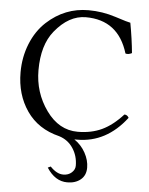

<svg xmlns="http://www.w3.org/2000/svg" viewBox="-59 -706 765 987"><g transform="rotate(5 323.0 -212.5)"><path d="M219.2 166 233.9 159.2Q268.1 195.3 301.8 194.8Q327.6 194.8 344.7 179.4Q361.8 164.1 361.8 144Q361.8 93.3 335.4 53.7Q309.1 14.2 263.2 0Q153.3 -26.9 95.2 -111.1Q37.1 -195.3 37.1 -310.1Q37.1 -388.2 64.9 -457.5Q92.8 -526.9 143.1 -573.2Q235.8 -658.2 357.9 -658.2Q429.7 -658.2 498.3 -636Q566.9 -613.8 577.1 -612.8Q592.3 -529.8 599.1 -458Q580.1 -448.2 565.9 -453.1Q515.1 -621.1 347.2 -621.1Q259.8 -621.1 187.5 -532.2Q127.9 -459 127.9 -329.1Q127.9 -213.9 193.4 -122.3Q258.8 -30.8 356 -30.8Q425.8 -30.8 480.5 -56.4Q535.2 -82 587.9 -140.1Q603 -140.1 610.8 -125Q507.8 9.8 356.9 9.8Q352.1 9.8 342.8 9.8Q378.9 34.2 399.9 72.3Q420.9 110.4 420.9 148.9Q420.9 189 394 210.9Q367.2 232.9 325.2 232.9Q262.2 232.9 219.2 166Z"/></g></svg>

Font: Linux Libertine O
Style: Regular
Weight: 400
Designer: Philipp H. Poll
Foundry: Philipp H. Poll
Version: Version 5.3.0